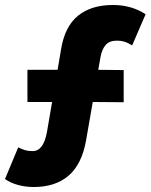

<svg xmlns="http://www.w3.org/2000/svg" viewBox="-24 -719 604 770"><path d="M111 31Q79 31 49 23Q19 15 -4 -1L49 -128Q65 -120 77.5 -116.5Q90 -113 107 -113Q150 -113 164 -188L185 -310H86V-439H207L221 -522Q236 -613 289 -656Q342 -699 429 -699Q503 -699 560 -662L506 -537Q488 -548 474.5 -552Q461 -556 445 -556Q415 -556 400 -539Q385 -522 379 -490L370 -439L472 -438V-309L348 -310L321 -155Q304 -60 251 -14.5Q198 31 111 31Z"/></svg>

Font: Lexend
Style: Bold
Weight: 700
Designer: Bonnie Shaver-Troup, Thomas Jockin
Foundry: Lexend
Version: Version 1.007; ttfautohint (v1.8.3)